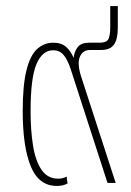

<svg xmlns="http://www.w3.org/2000/svg" viewBox="-20 -604 432 634"><path d="M168 10Q108 10 81.5 -55Q55 -120 55 -237Q55 -323 67.5 -372.5Q80 -422 103 -442.5Q126 -463 156 -463Q183 -463 198.5 -449Q214 -435 223 -413Q226 -436 237.5 -449.5Q249 -463 274 -463H309Q332 -463 338 -475Q344 -487 344 -515V-584H369V-512Q369 -475 356.5 -457Q344 -439 314 -439H278Q253 -439 243.5 -416Q234 -393 249 -348L362 0H335L213 -377Q203 -407 190 -422.5Q177 -438 155 -438Q120 -438 100.5 -392.5Q81 -347 81 -237Q81 -174 89 -123.5Q97 -73 117 -43.5Q137 -14 172 -14Q188 -14 200 -21L203 2Q188 10 168 10Z"/></svg>

Font: Noto Sans Thai UI Cond Thin
Style: Regular
Weight: 100
Width: 3
Designer: Monotype Design Team
Foundry: Monotype Imaging Inc.
Version: Version 2.000